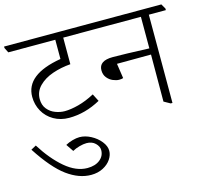

<svg xmlns="http://www.w3.org/2000/svg" viewBox="-162 -783 1353 1263"><g transform="rotate(-15 515.0 -152.0)"><path d="M525 -601V-590H362V-409Q297 -404 239 -384Q181 -364 144.5 -327Q108 -290 108 -239Q108 -198 130 -171Q152 -144 184.5 -132Q217 -120 247 -120Q288 -120 341.5 -134Q395 -148 453 -179L479 -128Q374 -70 264 -70Q206 -70 160 -96.5Q114 -123 89 -168Q64 -213 64 -266Q64 -418 308 -459V-590H-12L-29 -624V-634H506Z M295 280Q348 280 380 254.5Q412 229 412 189Q412 164 389.5 142Q367 120 330 120Q309 120 281.5 127.5Q254 135 233 147L199 97Q220 85 247 77.5Q274 70 295 70Q333 70 372 90.5Q411 111 436.5 143Q462 175 462 207Q462 236 443 264.5Q424 293 388.5 311.5Q353 330 307 330Q225 330 143.5 270.5Q62 211 -31 68L4 49Q69 153 144 216.5Q219 280 295 280Z M1061 -601V-590H945V11H933L890 -13L891 -333L659 -332L674 -231Q665 -227 646 -227Q628 -227 605 -236.5Q582 -246 565.5 -266.5Q549 -287 549 -317Q549 -382 643 -382Q718 -382 891 -375V-590H491L474 -624V-634H1042Z"/></g></svg>

Font: Martel UltraLight
Style: Regular
Weight: 250
Designer: Dan Reynolds
Foundry: Dan Reynolds
Version: Version 1.001; ttfautohint (v1.1) -l 5 -r 5 -G 72 -x 0 -D la